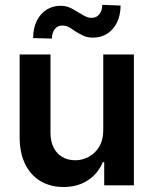

<svg xmlns="http://www.w3.org/2000/svg" viewBox="-20 -751 622 778"><path d="M398.4 -530.3H522.5V0H402.3V-93.8H396.5Q377.4 -47.9 336.2 -20.5Q294.9 6.8 237.3 6.8Q185.1 6.8 145 -16.6Q105 -40 82.5 -85Q60.1 -129.9 59.6 -192.4V-530.3H184.6V-211.9Q184.6 -178.7 197 -153.6Q209.5 -128.4 232.2 -115Q254.9 -101.6 285.2 -101.6Q313.5 -101.6 339.6 -115.5Q365.7 -129.4 382.1 -156.7Q398.4 -184.1 398.4 -222.7ZM224.6 -727.5Q245.6 -727.5 261 -720.9Q276.4 -714.4 298.8 -700.2Q317.9 -688.5 328.4 -683.6Q338.9 -678.7 351.6 -678.7Q371.1 -678.7 382.8 -693.6Q394.5 -708.5 394.5 -731.4L468.8 -728.5Q468.3 -688.5 453.6 -659.2Q439 -629.9 414.1 -614.3Q389.2 -598.6 358.4 -598.6Q334.5 -598.6 319.1 -605.5Q303.7 -612.3 282.2 -626Q268.1 -636.7 256.8 -642.1Q245.6 -647.5 231.4 -647.5Q213.4 -647.5 201.9 -632.8Q190.4 -618.2 190.4 -594.7L114.3 -596.7Q114.3 -636.7 128.9 -666.3Q143.6 -695.8 168.7 -711.7Q193.8 -727.5 224.6 -727.5Z"/></svg>

Font: Pretendard SemiBold
Style: Regular
Weight: 600
Designer: Base glyphs from Inter by Rasmus Andersson; Hangeul glyphs from Noto Sans CJK(Source Han Sans) by Jang Soo-young and Kan
Foundry: Kil Hyung-jin
Version: Version 1.309